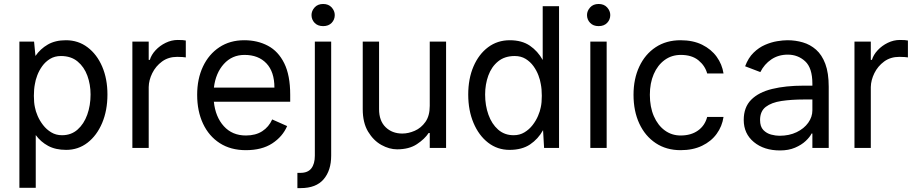

<svg xmlns="http://www.w3.org/2000/svg" viewBox="-20 -759 4705 985"><path d="M79.5 204.5V-545.5H154.8L161.9 -471.9Q187.1 -508.5 225.3 -530.5Q263.5 -552.6 318.2 -552.6Q381.4 -552.6 429.3 -516.3Q477.3 -480.1 504.3 -417.3Q531.2 -354.4 531.2 -274.1Q531.2 -192.5 504.1 -128.2Q476.9 -63.9 429.2 -27Q381.4 9.9 319.6 9.9Q264.9 9.9 226.9 -10.7Q188.9 -31.2 163.4 -66.1V204.5ZM444.6 -274.1Q444.6 -325.3 428.3 -370.4Q411.9 -415.5 378.2 -443.5Q344.5 -471.6 292.6 -471.6Q260.7 -471.6 236.7 -456.9Q212.7 -442.1 196.6 -419.6Q180.4 -397 171.2 -372.5Q161.9 -348 159.1 -328.1Q153.8 -302.6 153.8 -267.4Q153.8 -232.2 159.1 -208.8Q162.6 -188.9 173.1 -164.4Q183.6 -139.9 201 -117.4Q218.4 -94.8 242.7 -80.1Q267 -65.3 298.3 -65.3Q345.2 -65.3 377.8 -94.1Q410.5 -122.9 427.6 -170.5Q444.6 -218 444.6 -274.1Z M933.2 -551.1V-464.5Q926.8 -465.6 916 -466.4Q905.2 -467.3 889.2 -467.3Q843.8 -467.3 811.3 -443.4Q778.8 -419.4 761.2 -383.7Q743.6 -348 742.9 -312.5V0H659.1V-545.5H742.9V-451.7H748.6Q756.4 -478 778.2 -501.4Q800.1 -524.9 830.1 -539.4Q860.1 -554 892 -554Q921.9 -554 933.2 -551.1Z M1241.5 11.4Q1163.4 11.4 1107.4 -24.7Q1051.5 -60.7 1021.5 -124.8Q991.5 -188.9 991.5 -272.7Q991.5 -354.4 1021.3 -417.6Q1051.1 -480.8 1105.5 -516.7Q1159.8 -552.6 1233 -552.6Q1301.1 -552.6 1354.4 -524.3Q1407.7 -496.1 1438.2 -434.5Q1468.8 -372.9 1468.8 -272.7V-237.2H1077.1Q1085.2 -159.1 1128.4 -111.5Q1171.5 -63.9 1241.5 -63.9Q1291.5 -63.9 1325.5 -85.9Q1359.4 -108 1376.4 -146.3L1453.1 -112.2Q1429.7 -57.9 1376.6 -23.3Q1323.5 11.4 1241.5 11.4ZM1234.4 -477.3Q1170.5 -477.3 1128.4 -430.8Q1086.3 -384.2 1077.4 -309.7H1387.8Q1387.8 -390.6 1346.8 -433.9Q1305.8 -477.3 1234.4 -477.3Z M1578.1 -681.8Q1578.1 -703.1 1594.1 -720.9Q1610.1 -738.6 1637.8 -738.6Q1665.5 -738.6 1681.5 -720.9Q1697.4 -703.1 1697.4 -681.8Q1697.4 -658.4 1681.5 -641.7Q1665.5 -625 1637.8 -625Q1610.1 -625 1594.1 -641.7Q1578.1 -658.4 1578.1 -681.8ZM1595.2 -545.5H1679V39.8Q1679 115.4 1640.3 160.7Q1601.6 206 1522.7 206H1505.7V127.8H1521.3Q1559.7 127.8 1577.4 104.6Q1595.2 81.3 1595.2 39.8Z M2184.7 -215.9V-545.5H2268.5V0H2184.7V-76.7H2179Q2158.7 -45.8 2118.8 -19.4Q2078.8 7.1 2017 7.1Q1977.3 7.1 1936.6 -15.4Q1896 -38 1868.4 -83.6Q1840.9 -129.3 1840.9 -198.9V-545.5H1924.7V-198.9Q1924.7 -139.2 1958.3 -106.5Q1991.8 -73.9 2044 -73.9Q2075.3 -73.9 2107.8 -88.1Q2140.3 -102.3 2162.5 -133.5Q2184.7 -164.8 2184.7 -215.9Z M2382.1 -274.1Q2382.1 -355.1 2409.1 -418Q2436.1 -480.8 2484 -516.7Q2532 -552.6 2595.2 -552.6Q2657.3 -552.6 2698.2 -524.7Q2739 -496.8 2764.2 -451.3V-727.3H2848V0H2771.3L2766 -91.3Q2740.8 -45.8 2699.2 -17.9Q2657.7 9.9 2593.8 9.9Q2532 9.9 2484.2 -27Q2436.4 -63.9 2409.3 -128.2Q2382.1 -192.5 2382.1 -274.1ZM2468.8 -274.1Q2468.8 -218 2485.8 -170.5Q2502.8 -122.9 2535.5 -94.1Q2568.2 -65.3 2615.1 -65.3Q2646.3 -65.3 2670.6 -80.1Q2695 -94.8 2712.4 -117.4Q2729.8 -139.9 2740.2 -164.4Q2750.7 -188.9 2754.3 -208.8Q2759.6 -232.2 2759.6 -267.4Q2759.6 -302.6 2754.3 -328.1Q2751.4 -348 2742.2 -372.5Q2733 -397 2716.8 -419.6Q2700.6 -442.1 2676.7 -456.9Q2652.7 -471.6 2620.7 -471.6Q2568.9 -471.6 2535.2 -443.9Q2501.4 -416.2 2485.1 -371.1Q2468.8 -326 2468.8 -274.1Z M2991.5 -681.8Q2991.5 -703.1 3007.5 -720.9Q3023.4 -738.6 3051.1 -738.6Q3078.8 -738.6 3094.8 -720.9Q3110.8 -703.1 3110.8 -681.8Q3110.8 -658.4 3094.8 -641.7Q3078.8 -625 3051.1 -625Q3023.4 -625 3007.5 -641.7Q2991.5 -658.4 2991.5 -681.8ZM3092.3 -545.5V0H3008.5V-545.5Z M3691.8 -382.1H3608Q3597.3 -421.5 3563.4 -449.4Q3529.5 -477.3 3473 -477.3Q3425.4 -477.3 3389.6 -451Q3353.7 -424.7 3333.8 -378.6Q3313.9 -332.4 3313.9 -272.7Q3313.9 -210.2 3334.3 -163.2Q3354.8 -116.1 3390.4 -90Q3426.1 -63.9 3471.6 -63.9Q3524.9 -63.9 3560.5 -89.1Q3596.2 -114.3 3608 -159.1H3691.8Q3684.7 -110.8 3656.6 -72.3Q3628.6 -33.7 3581.7 -11.2Q3534.8 11.4 3471.6 11.4Q3398.4 11.4 3344.1 -24.7Q3289.8 -60.7 3259.9 -124.8Q3230.1 -188.9 3230.1 -272.7Q3230.1 -354.4 3259.8 -417.6Q3289.4 -480.8 3343.6 -516.7Q3397.7 -552.6 3471.6 -552.6Q3535.5 -552.6 3582.2 -529.5Q3628.9 -506.4 3656.8 -467.7Q3684.7 -429 3691.8 -382.1Z M4147.7 0V-73.9H4143.5Q4134.9 -56.1 4113.5 -35.9Q4092 -15.6 4058.8 -1.4Q4025.6 12.8 3981.5 12.8Q3899.5 12.8 3847.5 -30.2Q3795.5 -73.2 3795.5 -143.5Q3795.5 -208.8 3833.8 -247.3Q3872.2 -285.9 3941.4 -302.7Q4010.7 -319.6 4103.7 -319.6H4147.7V-329.5Q4147.7 -410.5 4110.6 -444.6Q4073.5 -478.7 4021.3 -478.7Q3973.4 -478.7 3937.1 -454.2Q3900.9 -429.7 3880.7 -389.2L3802.6 -419Q3818.9 -462.4 3846.1 -488.8Q3873.2 -515.3 3904.8 -528.9Q3936.4 -542.6 3966.8 -547.6Q3997.2 -552.6 4019.9 -552.6Q4061.1 -552.6 4098.9 -541.5Q4136.7 -530.5 4166.7 -504.1Q4196.7 -477.6 4214.1 -431.3Q4231.5 -384.9 4231.5 -313.9V0ZM4147.7 -248.6H4103.7Q4039.8 -248.6 3989 -240.9Q3938.2 -233.3 3908.7 -210.8Q3879.3 -188.2 3879.3 -143.5Q3879.3 -109.4 3896.1 -92Q3913 -74.6 3936.3 -68.5Q3959.5 -62.5 3978.7 -62.5Q4029.1 -62.5 4067.1 -81Q4105.1 -99.4 4126.4 -129.3Q4147.7 -159.1 4147.7 -193.2Z M4637.8 -551.1V-464.5Q4631.4 -465.6 4620.6 -466.4Q4609.7 -467.3 4593.8 -467.3Q4548.3 -467.3 4515.8 -443.4Q4483.3 -419.4 4465.7 -383.7Q4448.2 -348 4447.4 -312.5V0H4363.6V-545.5H4447.4V-451.7H4453.1Q4460.9 -478 4482.8 -501.4Q4504.6 -524.9 4534.6 -539.4Q4564.6 -554 4596.6 -554Q4626.4 -554 4637.8 -551.1Z"/></svg>

Font: Interface
Style: Regular
Weight: 400
Designer: Rasmus Andersson
Foundry: rsms
Version: Version 1.8